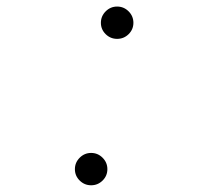

<svg xmlns="http://www.w3.org/2000/svg" viewBox="-20 -547 626 577"><path d="M253.9 9.8Q233.9 9.8 219.5 -4.4Q205.1 -18.6 205.1 -38.6Q205.1 -58.6 219.5 -73Q233.9 -87.4 253.9 -87.4Q273.9 -87.4 288.3 -73Q302.7 -58.6 302.7 -38.6Q302.7 -18.6 288.3 -4.4Q273.9 9.8 253.9 9.8ZM332 -430.2Q312 -430.2 297.6 -444.3Q283.2 -458.5 283.2 -478.5Q283.2 -498.5 297.6 -512.9Q312 -527.3 332 -527.3Q352.1 -527.3 366.5 -512.9Q380.9 -498.5 380.9 -478.5Q380.9 -458.5 366.5 -444.3Q352.1 -430.2 332 -430.2Z"/></svg>

Font: Cascadia Mono PL ExtraLight
Style: Italic
Weight: 200
Italic angle: -10°
Monospace: yes
Designer: Aaron Bell
Foundry: Saja Typeworks
Version: Version 2404.023; ttfautohint (v1.8.4)